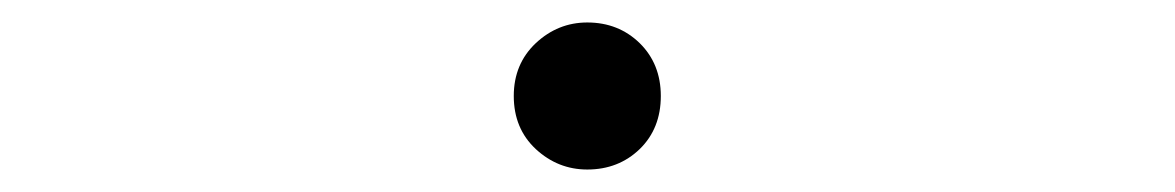

<svg xmlns="http://www.w3.org/2000/svg" viewBox="-20 -445 1040 170"><path d="M500 -294.9Q474 -294.9 454.4 -313Q434.9 -331.2 434.9 -360Q434.9 -388.4 454.4 -406.8Q474 -425.1 500 -425.1Q527.6 -425.1 546.4 -406.8Q565.1 -388.4 565.1 -360Q565.1 -331.2 546.4 -313Q527.6 -294.9 500 -294.9Z"/></svg>

Font: Murecho Thin
Style: Regular
Weight: 100
Designer: Neil Summerour
Foundry: Positype
Version: Version 1.010